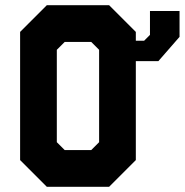

<svg xmlns="http://www.w3.org/2000/svg" viewBox="-20 -720 712 740"><path d="M229.5 -141.5H331.5L362 -172V-528L331.5 -558.5H229.5L199 -528V-172ZM197 -71H365.5L432.5 -138V-562.5L365.5 -629.5H197L130 -562.5V-138ZM197 -71 130 -138V-562.5L197 -629.5H365.5L432.5 -562.5V-138L365.5 -71ZM615 -640V-579.5L563 -523.5H432.5H563L615 -579.5V-640ZM558 -677.5H672V-578L590.5 -484.5H503.5V-103L400.5 0H160.5L57.5 -103V-597L160.5 -700H400.5L503.5 -597V-563H535.5L558 -585.5Z"/></svg>

Font: Tourney Thin Black
Style: Regular
Weight: 900
Version: Version 1.015